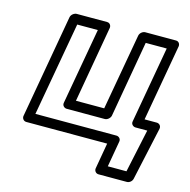

<svg xmlns="http://www.w3.org/2000/svg" viewBox="-107 -658 933 945"><g transform="rotate(15 359.0 -185.5)"><path d="M185 -503H290L221 -114C218 -99 231 -89 242 -89H436C451 -89 464 -103 466 -114L534 -503H641L572 -113C569 -98 582 -88 593 -88H653L606 132H511L534 0C537 -15 524 -25 513 -25H100ZM169 -553C158 -553 142 -543 139 -528L46 0C44 11 52 25 67 25H479L456 157C454 168 462 182 477 182H621C634 182 647 172 650 158L709 -112C712 -127 701 -138 688 -138H626L695 -528C697 -539 690 -553 675 -553H518C507 -553 492 -543 489 -528L420 -139H276L344 -528C346 -539 339 -553 324 -553Z"/></g></svg>

Font: Asimov
Style: WidOuIt
Weight: 500
Designer: Google
Version: Version 2.000980; 2014